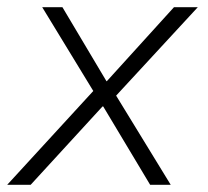

<svg xmlns="http://www.w3.org/2000/svg" viewBox="-22 -512 577 532"><path d="M-2 0 243 -267 248 -241 95 -492H151L273 -287H274L460 -492H526L297 -244L290 -263L451 0H394L264 -217H262L63 0Z"/></svg>

Font: Nunito Sans 7pt ExtraLight
Style: Italic
Weight: 250
Italic angle: -9°
Designer: Vernon Adams
Foundry: Vernon Adams
Version: Version 3.101;gftools[0.9.27]